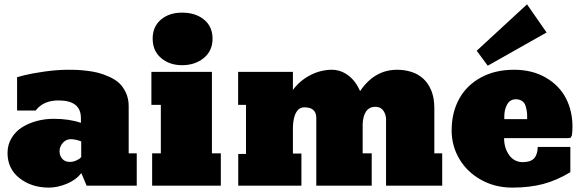

<svg xmlns="http://www.w3.org/2000/svg" viewBox="-20 -854 2675 883"><path d="M14.6 -150.4Q14.6 -188 33 -218.8Q51.3 -249.5 81.5 -268.6Q111.8 -287.6 149.2 -297.6Q186.5 -307.6 227.1 -307.6Q298.3 -307.6 352.1 -289.1V-311Q352.1 -392.1 249 -392.1Q179.2 -392.1 144 -345.7H58.6V-499L91.3 -507.8Q124 -516.1 183.1 -524.7Q242.2 -533.2 294.4 -533.2Q314.5 -533.2 330.6 -532.7Q346.7 -532.2 377.2 -528.8Q407.7 -525.4 431.4 -519.3Q455.1 -513.2 482.7 -500.7Q510.3 -488.3 528.6 -471.2Q546.9 -454.1 559.3 -427Q571.8 -399.9 571.8 -366.2V-148.9H608.9V0H378.4L354 -58.1Q329.6 -26.4 287.1 -8.8Q244.6 8.8 204.6 8.8Q125.5 8.8 70.1 -34.4Q14.6 -77.6 14.6 -150.4ZM253.9 -159.2Q253.9 -137.2 266.6 -123.3Q279.3 -109.4 300.8 -109.4Q316.4 -109.4 330.1 -115.7Q343.8 -122.1 347.7 -125.7Q351.6 -129.4 353.5 -131.8V-203.6L346.7 -206.1Q339.8 -209 327.9 -211.4Q315.9 -213.9 305.2 -213.9Q284.2 -213.9 269 -197Q253.9 -180.2 253.9 -159.2Z M954.6 -148.9H995.6V0H679.7V-148.9H719.7V-371.6H676.3V-523.4H954.6ZM817.4 -554.2Q759.3 -554.2 720.7 -587.2Q682.1 -620.1 682.1 -676.3Q682.1 -731.4 720 -763.7Q757.8 -795.9 817.4 -795.9Q879.4 -795.9 918.5 -763.7Q957.5 -731.4 957.5 -676.3Q957.5 -620.1 917.2 -587.2Q877 -554.2 817.4 -554.2Z M1434.6 0V-311.5Q1434.6 -360.4 1379.9 -360.4Q1362.8 -360.4 1352.5 -350.3Q1342.3 -340.3 1336.7 -325.7Q1331.1 -311 1329.1 -294.2Q1327.1 -277.3 1327.1 -264.2V-147.9H1366.2V0H1075.7V-146H1111.3V-371.6H1075.2V-523.4H1327.1V-440.4Q1343.8 -463.4 1365 -480.7Q1386.2 -498 1409.7 -509.8Q1433.1 -521.5 1457.5 -527.3Q1481.9 -533.2 1505.4 -533.2Q1546.4 -533.2 1580.8 -507.8Q1615.2 -482.4 1636.2 -435.1Q1702.1 -533.2 1806.6 -533.2Q1840.8 -533.2 1871.8 -523.4Q1902.8 -513.7 1926.3 -492.4Q1949.7 -471.2 1963.6 -437.5Q1977.5 -403.8 1977.5 -356V-148.9H2013.7V0H1755.4V-310.1Q1752.9 -333.5 1740.7 -348.1Q1728.5 -362.8 1706.5 -362.8Q1690.9 -362.8 1680.2 -356.7Q1669.4 -350.6 1662.4 -339.6Q1655.3 -328.6 1651.9 -314Q1648.4 -299.3 1647.9 -282.7V-148.9H1689.5V0Z M2335.9 8.8Q2256.8 8.8 2192.6 -26.9Q2128.4 -62.5 2092.8 -122.6Q2057.1 -182.6 2057.1 -254.4Q2057.1 -335 2090.8 -397.7Q2124.5 -460.4 2190.2 -496.8Q2255.9 -533.2 2343.8 -533.2Q2427.7 -533.2 2489.7 -497.3Q2551.8 -461.4 2582.3 -402.8Q2612.8 -344.2 2612.8 -271Q2612.8 -254.4 2610.4 -232.4Q2606 -222.2 2603.8 -220.5Q2601.6 -218.8 2592.3 -218.8H2298.3Q2298.3 -173.3 2321.5 -140.9Q2344.7 -108.4 2384.8 -108.4Q2419.9 -108.4 2436 -125.5Q2452.1 -142.6 2453.1 -178.2H2603V-62Q2538.6 -23.4 2476.3 -7.3Q2414.1 8.8 2335.9 8.8ZM2299.3 -306.2H2404.3Q2404.8 -323.2 2403.6 -335.9Q2402.3 -348.6 2397.9 -364.5Q2393.6 -380.4 2381.8 -388.9Q2370.1 -397.5 2352.1 -397.5Q2325.7 -397.5 2312.5 -373.8Q2299.3 -350.1 2299.3 -320.3ZM2493.7 -704.6 2223.1 -551.8 2172.4 -620.6 2403.8 -834Z"/></svg>

Font: Bevan
Style: Regular
Weight: 400
Foundry: vernon adams
Version: Version 1.000